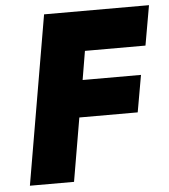

<svg xmlns="http://www.w3.org/2000/svg" viewBox="-51 -746 698 793"><g transform="rotate(-5 298.0 -350.0)"><path d="M161 -700H596L567 -535H316L296 -416H538L511 -263H269L224 0H41Z"/></g></svg>

Font: Jost* Heavy
Style: Italic
Weight: 800
Italic angle: -10°
Version: Version 3.7